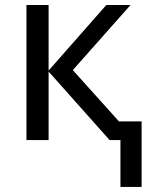

<svg xmlns="http://www.w3.org/2000/svg" viewBox="-20 -556 597 762"><path d="M172.9 -275.9V-536.1H85V0H172.9V-272L415 0H458V186H542V-74.2H452.1L269 -277.8L498 -536.1H401.9Z"/></svg>

Font: Noto Reveo Sans
Style: Regular
Weight: 400
Designer: Monotype Design team
Foundry: Monotype Imaging Inc.
Version: Version 1.04